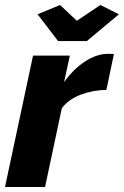

<svg xmlns="http://www.w3.org/2000/svg" viewBox="-30 -747 495 767"><path d="M102 -525H249L226 -419Q264 -472 310.5 -502Q357 -532 402 -532Q420 -532 425 -531L395 -388Q341 -387 293 -369Q245 -351 217 -315L150 0H-10ZM120 -690 210 -727 277 -664 371 -727 445 -690 317 -583H202Z"/></svg>

Font: Raleway ExtraBold
Style: Italic
Weight: 800
Italic angle: -12°
Designer: Matt McInerney, Pablo Impallari, Rodrigo Fuenzalida
Foundry: Matt McInerney, Pablo Impallari, Rodrigo Fuenzalida
Version: Version 4.026